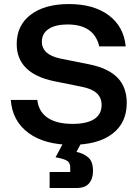

<svg xmlns="http://www.w3.org/2000/svg" viewBox="-20 -705 683 948"><path d="M334.2 10Q200 10 120.4 -48.8Q40.8 -107.5 33.3 -211.7H164.2Q170.8 -153.3 215.4 -123.3Q260 -93.3 338.3 -93.3Q409.2 -93.3 445.4 -117.1Q481.7 -140.8 481.7 -186.7Q481.7 -222.5 457.9 -244.6Q434.2 -266.7 383.3 -276.7L246.7 -304.2Q155 -323.3 108.8 -369.2Q62.5 -415 62.5 -487.5Q62.5 -580 131.7 -632.5Q200.8 -685 320.8 -685Q441.7 -685 516.2 -630Q590.8 -575 600.8 -475.8H470Q445 -584.2 313.3 -584.2Q254.2 -584.2 220.4 -562.1Q186.7 -540 186.7 -499.2Q186.7 -435 278.3 -415.8L420 -387.5Q515 -368.3 560.4 -321.2Q605.8 -274.2 605.8 -196.7Q605.8 -98.3 534.6 -44.2Q463.3 10 334.2 10ZM225 223.3V144.2H326.7V120.8Q326.7 96.7 308.3 87.1Q290 77.5 254.2 71.7L305.8 -25H395L357.5 45Q391.7 51.7 415.4 72.1Q439.2 92.5 439.2 139.2Q439.2 177.5 419.6 200.4Q400 223.3 358.3 223.3Z"/></svg>

Font: Funnel Display SemiBold
Style: Regular
Weight: 600
Designer: NORD ID, Kristian Moeller
Foundry: Dicotype
Version: Version 1.000